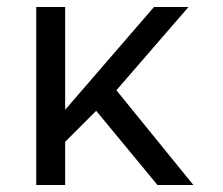

<svg xmlns="http://www.w3.org/2000/svg" viewBox="-20 -531 640 551"><path d="M84 0V-511H167V-216L422 -511H521L314 -272L535 0H432L256 -213L167 -124V0Z"/></svg>

Font: Chivo Mono Light
Style: Regular
Weight: 300
Monospace: yes
Designer: Hector Gatti
Foundry: Omnibus-Type
Version: Version 1.008